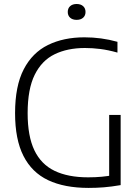

<svg xmlns="http://www.w3.org/2000/svg" viewBox="-20 -936 703 962"><path d="M424 5.5Q303 5.5 221.2 -33.2Q139.5 -72 97.5 -154.8Q55.5 -237.5 55.5 -369Q55.5 -505 98.8 -588.5Q142 -672 220.2 -710.5Q298.5 -749 403 -749Q445.5 -749 486.2 -743.5Q527 -738 568.5 -726.5V-672.5Q522 -685.5 482.8 -690.5Q443.5 -695.5 405.5 -695.5Q318 -695.5 253.8 -664.2Q189.5 -633 154 -561.5Q118.5 -490 118.5 -369Q118.5 -254 152.2 -183.2Q186 -112.5 253.5 -80Q321 -47.5 421.5 -47.5Q458.5 -47.5 490 -50.5Q521.5 -53.5 549.5 -59L527 -32.5V-360H584.5V-8.5Q538 -0.5 500.8 2.5Q463.5 5.5 424 5.5ZM364 -836.5Q343.5 -836.5 331.5 -847.2Q319.5 -858 319.5 -876Q319.5 -894.5 331.5 -905.2Q343.5 -916 364 -916Q384.5 -916 396.5 -905.2Q408.5 -894.5 408.5 -876Q408.5 -858 396.5 -847.2Q384.5 -836.5 364 -836.5Z"/></svg>

Font: Encode Sans SC Light
Style: Regular
Weight: 300
Version: Version 3.002